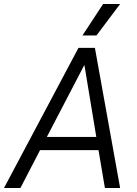

<svg xmlns="http://www.w3.org/2000/svg" viewBox="-44 -939 684 959"><path d="M348 -700H430L556 0H480L448 -189H156L58 0H-24ZM437 -255 378 -612H376L190 -255ZM471 -919H556L438 -762H368Z"/></svg>

Font: Chakra Petch
Style: Italic
Weight: 400
Italic angle: -10°
Designer: Katatrad Aksorn Co.,Ltd.
Foundry: Cadson Demak Co.,Ltd.
Version: Version 1.000; ttfautohint (v1.6)